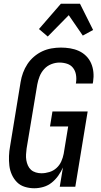

<svg xmlns="http://www.w3.org/2000/svg" viewBox="-20 -997 540 1025"><path d="M163 8Q137 8 112.5 0.5Q88 -7 71 -24Q54 -41 43.5 -64Q33 -87 30 -112.5Q27 -138 28 -164.5Q29 -191 34 -217L90 -559Q94 -584 103 -608.5Q112 -633 126.5 -655Q141 -677 161.5 -694.5Q182 -712 205.5 -723Q229 -734 254.5 -738.5Q280 -743 305 -743Q330 -743 354.5 -739Q379 -735 401 -725Q423 -715 440 -698Q457 -681 466.5 -659Q476 -637 478.5 -612Q481 -587 477 -561L475 -551H385L386 -557Q389 -578 385.5 -598.5Q382 -619 370 -634.5Q358 -650 338.5 -656.5Q319 -663 297 -663Q276 -663 254 -654.5Q232 -646 216 -628.5Q200 -611 191.5 -589.5Q183 -568 179 -546L122 -204Q120 -188 119 -172.5Q118 -157 120.5 -142Q123 -127 129 -113.5Q135 -100 145.5 -90.5Q156 -81 171 -76.5Q186 -72 201 -72Q222 -72 243.5 -78.5Q265 -85 281.5 -100Q298 -115 307 -135Q316 -155 320 -176L344 -322H247L260 -402H448L382 0H299L316 -103Q306 -80 291 -59Q276 -38 256 -22Q236 -6 211.5 1Q187 8 163 8ZM235 -802 188 -842 305 -977H407L477 -837L422 -807L347 -916Z"/></svg>

Font: Iosevka Medium Oblique
Style: Regular
Weight: 500
Italic angle: -9°
Monospace: yes
Designer: Belleve Invis
Foundry: Belleve Invis
Version: Version 32.5.0; ttfautohint (v1.8.4)